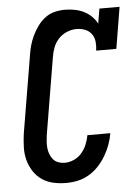

<svg xmlns="http://www.w3.org/2000/svg" viewBox="-53 -785 607 835"><g transform="rotate(-5 250.0 -367.5)"><path d="M203 8Q174 8 146.5 2Q119 -4 96.5 -19.5Q74 -35 59.5 -58Q45 -81 38 -107.5Q31 -134 32 -163.5Q33 -193 37 -222L93 -556Q96 -578 102 -600Q108 -622 118 -643Q128 -664 142 -683.5Q156 -703 175 -717.5Q194 -732 216.5 -737.5Q239 -743 261 -743Q283 -743 304 -739Q325 -735 343.5 -726Q362 -717 377 -702.5Q392 -688 401 -670L412 -735H500L470 -554H382Q385 -573 383 -592.5Q381 -612 370.5 -626.5Q360 -641 342.5 -648Q325 -655 305 -655Q284 -655 263 -646.5Q242 -638 226.5 -621.5Q211 -605 203 -584Q195 -563 192 -542L136 -207Q134 -193 133 -178.5Q132 -164 133.5 -150Q135 -136 140 -123Q145 -110 153.5 -100Q162 -90 175.5 -85Q189 -80 203 -80Q224 -80 244 -89Q264 -98 278 -114.5Q292 -131 300 -150.5Q308 -170 312 -191H412Q408 -166 399 -141.5Q390 -117 376.5 -94Q363 -71 344.5 -51Q326 -31 302.5 -17Q279 -3 253.5 2.5Q228 8 203 8Z"/></g></svg>

Font: Iosevka Curly Slab SmBdObl
Style: Regular
Weight: 600
Italic angle: -9°
Monospace: yes
Designer: Belleve Invis
Foundry: Belleve Invis
Version: Version 11.0.0; ttfautohint (v1.8.3)